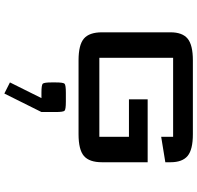

<svg xmlns="http://www.w3.org/2000/svg" viewBox="-32 -545 926 902"><g transform="rotate(90 431.0 -94.0)"><path d="M506.3 174.3 419.4 348.6 367.2 322.3 440.9 174.3H416Q379.4 174.3 373.3 168.2Q367.2 162.1 367.2 125.5V108.4Q367.2 71.8 373.3 65.7Q379.4 59.6 416 59.6H457.5Q494.1 59.6 500.2 65.7Q506.3 71.8 506.3 108.4ZM742.2 -324.7V-109.9Q742.2 -50.8 712.9 -25.4Q683.6 0 610.4 0H263.7Q190.4 0 161.1 -25.4Q131.8 -50.8 131.8 -109.9V-432.1Q131.8 -487.8 161.6 -512.5Q191.4 -537.1 263.7 -537.1H610.4Q682.6 -537.1 712.4 -512.5Q742.2 -487.8 742.2 -432.1V-407.7L622.6 -388.2V-444.3H251.5V-97.7H622.6V-236.8H446.8V-324.7Z"/></g></svg>

Font: Squarish Sans CT
Style: Regular
Weight: 400
Version: Version 0.9